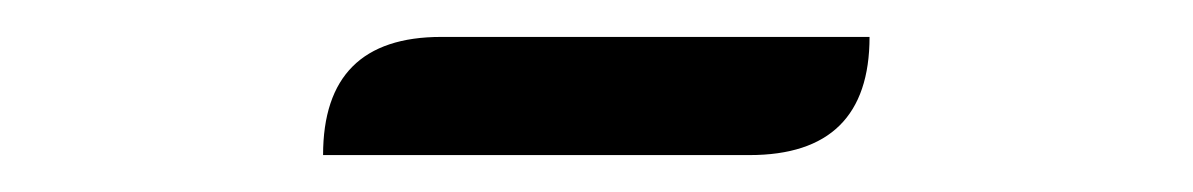

<svg xmlns="http://www.w3.org/2000/svg" viewBox="-20 -755 646 104"><path d="M155 -671Q155 -735 219 -735H451Q451 -671 386 -671Z"/></svg>

Font: Swei Toothpaste CJK TC
Style: Regular
Weight: 400
Version: Version 1.0